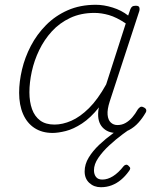

<svg xmlns="http://www.w3.org/2000/svg" viewBox="-20 -539 663 803"><path d="M200 17Q156 17 124.5 -3.5Q93 -24 76.5 -62Q60 -100 60 -151Q60 -197 72 -248Q84 -299 109 -347Q134 -395 172.5 -434Q211 -473 263 -496Q315 -519 381 -519Q414 -519 451 -507.5Q488 -496 516 -474L525 -500Q528 -508 533 -511.5Q538 -515 548 -515Q560 -515 562.5 -508.5Q565 -502 563 -494L439 -115Q428 -81 430 -59Q432 -37 443.5 -26.5Q455 -16 471 -16Q490 -16 505.5 -25Q521 -34 533.5 -48.5Q546 -63 556 -81Q560 -87 566 -91Q572 -95 581 -90Q590 -86 591.5 -79.5Q593 -73 588 -66Q576 -45 559 -26Q542 -7 519.5 5Q497 17 466 17Q448 17 433.5 11Q419 5 408.5 -6.5Q398 -18 393.5 -34.5Q389 -51 391 -73Q391 -77 392 -81.5Q393 -86 394 -90Q359 -46 323 -22.5Q287 1 255 9Q223 17 200 17ZM103 -153Q103 -113 114 -82.5Q125 -52 148 -35Q171 -18 208 -18Q242 -18 278.5 -34Q315 -50 352 -86.5Q389 -123 424 -186L506 -441Q467 -467 435.5 -476Q404 -485 375 -485Q318 -485 273.5 -464Q229 -443 197 -408Q165 -373 144 -329.5Q123 -286 113 -240Q103 -194 103 -153ZM402 244Q373 244 353.5 226Q334 208 334 178Q334 148 351 120Q368 92 395 66.5Q422 41 453 18.5Q484 -4 512 -22L544 -17V-13Q522 1 493 22.5Q464 44 436.5 69.5Q409 95 391 121.5Q373 148 373 173Q373 190 381.5 201Q390 212 408 212Q430 212 452.5 198Q475 184 497 156Q501 151 507 150Q513 149 519 156Q525 161 524.5 166Q524 171 519 177Q504 198 486 213Q468 228 447 236Q426 244 402 244Z"/></svg>

Font: Playwrite RO Thin
Style: Regular
Weight: 250
Version: Version 1.002